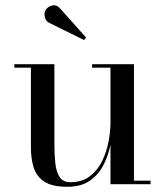

<svg xmlns="http://www.w3.org/2000/svg" viewBox="-20 -706 632 736"><path d="M168.5 -618.5Q156 -624.5 152 -639.8Q148 -655 155 -667.5Q162 -680 179.2 -684.8Q196.5 -689.5 211 -673L310 -562L302 -552.5ZM493.5 -13.5H557V0H403.5V-151Q395.5 -111 377 -74.2Q358.5 -37.5 325 -13.8Q291.5 10 238 10Q180 10 150 -9.8Q120 -29.5 109.2 -63.5Q98.5 -97.5 98.5 -141V-446.5H35V-460H188.5V-154.5Q188.5 -112.5 192.2 -79.2Q196 -46 209 -26.8Q222 -7.5 249.5 -7.5Q294.5 -7.5 324.5 -30.5Q354.5 -53.5 371.8 -89.2Q389 -125 396.2 -164.2Q403.5 -203.5 403.5 -236V-446.5H333V-460H493.5Z"/></svg>

Font: Bodoni* 16
Style: Regular
Weight: 400
Version: Version 2.2